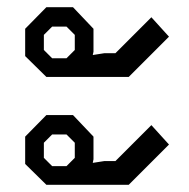

<svg xmlns="http://www.w3.org/2000/svg" viewBox="-20 -538 525 534"><path d="M50 -382V-458L109 -518H183L240 -458V-394L238 -385L270 -390H301L401 -490L450 -436L338 -324H109ZM165 -376 188 -399V-441L165 -464H125L102 -441V-399L125 -376ZM50 -82V-158L109 -218H183L240 -158V-95L238 -85L270 -90H301L401 -190L450 -136L338 -24H109ZM165 -76 188 -99V-141L165 -164H125L102 -141V-99L125 -76Z"/></svg>

Font: Chakra Petch
Style: Regular
Weight: 400
Designer: Katatrad Aksorn Co.,Ltd.
Foundry: Cadson Demak Co.,Ltd.
Version: Version 1.000; ttfautohint (v1.6)